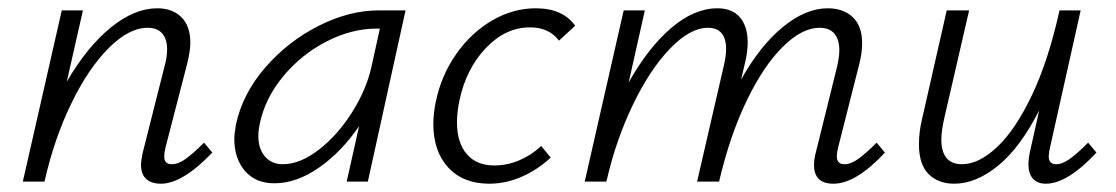

<svg xmlns="http://www.w3.org/2000/svg" viewBox="-20 -438 2690 463"><path d="M492 -70Q420 5 368 5Q345 5 332.5 -6.5Q320 -18 320 -41Q320 -49 324 -69L377 -279Q383 -300 383 -319Q383 -344 371 -357.5Q359 -371 336 -371Q291 -371 242 -322Q193 -273 152 -188.5Q111 -104 88 -3L87 0H35L129 -413H180L141 -241Q190 -325 247 -371.5Q304 -418 359 -418Q396 -418 417.5 -396.5Q439 -375 439 -335Q439 -315 431 -283L379 -82Q376 -70 376 -61Q376 -42 394 -42Q410 -42 428 -55Q446 -68 472 -94Z M958 -413 867 0H816L846 -134Q804 -72 749.5 -34Q695 4 642 4Q596 4 570.5 -26Q545 -56 545 -103Q545 -114 549 -138Q565 -212 619.5 -275Q674 -338 748 -375.5Q822 -413 894 -413ZM876 -278 896 -369H887Q828 -369 767.5 -338Q707 -307 663 -254Q619 -201 606 -138Q603 -123 603 -110Q603 -79 619 -60.5Q635 -42 662 -42Q704 -42 749.5 -77.5Q795 -113 829.5 -168Q864 -223 876 -278Z M1258 -372Q1199 -372 1151.5 -322Q1104 -272 1088 -196Q1082 -168 1082 -143Q1082 -94 1105.5 -66.5Q1129 -39 1172 -39Q1203 -39 1232.5 -51.5Q1262 -64 1285 -86L1308 -58Q1277 -29 1238.5 -12Q1200 5 1160 5Q1097 5 1061 -34Q1025 -73 1025 -139Q1025 -165 1031 -193Q1044 -256 1080 -307.5Q1116 -359 1166.5 -388.5Q1217 -418 1272 -418Q1337 -418 1367 -376L1328 -340Q1304 -372 1258 -372Z M2114 -70Q2044 5 1990 5Q1943 5 1943 -40Q1943 -54 1947 -69L1999 -279Q2004 -302 2004 -316Q2004 -343 1992 -357Q1980 -371 1956 -371Q1914 -371 1867.5 -325Q1821 -279 1780.5 -195Q1740 -111 1714 0H1661L1726 -282Q1731 -305 1731 -319Q1731 -371 1687 -371Q1644 -371 1595.5 -320.5Q1547 -270 1506.5 -186Q1466 -102 1444 -7L1442 0H1390L1484 -413H1535L1496 -239Q1543 -323 1598.5 -370.5Q1654 -418 1710 -418Q1746 -418 1764.5 -396Q1783 -374 1783 -336Q1783 -314 1777 -288L1767 -246Q1813 -328 1868 -373Q1923 -418 1976 -418Q2014 -418 2036.5 -396.5Q2059 -375 2059 -334Q2059 -310 2052 -283L2001 -82Q1998 -70 1998 -61Q1998 -42 2016 -42Q2032 -42 2050 -55Q2068 -68 2094 -94Z M2624 -70Q2554 5 2502 5Q2482 5 2471 -7Q2460 -19 2460 -42Q2460 -54 2463 -69L2486 -172Q2441 -83 2387.5 -39Q2334 5 2281 5Q2243 5 2219.5 -18Q2196 -41 2196 -90Q2196 -121 2204 -153L2263 -413H2317L2258 -157Q2250 -123 2250 -102Q2250 -42 2300 -42Q2340 -42 2384 -83Q2428 -124 2468 -207.5Q2508 -291 2535 -413H2586L2512 -82Q2509 -70 2509 -61Q2509 -42 2527 -42Q2542 -42 2560 -55Q2578 -68 2604 -94Z"/></svg>

Font: Ysabeau Infant Semilight
Style: Italic
Weight: 300
Italic angle: -12°
Designer: Christian Thalmann (Catharsis Fonts)
Version: Version 0.003